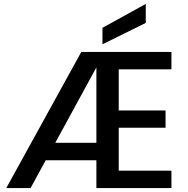

<svg xmlns="http://www.w3.org/2000/svg" viewBox="-20 -960 961 980"><path d="M12 0 395 -695H855V-606H586V-396H825V-308H586V-89H855V0H472V-616L136 0ZM152 -142 202 -231H525V-142ZM724 -940V-843L503 -734V-818Z"/></svg>

Font: Parkinsans Medium
Style: Regular
Weight: 500
Designer: Red Stone, Indian Type Foundry
Foundry: Indian Type Foundry
Version: Version 1.000